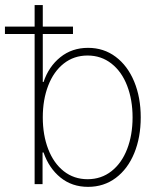

<svg xmlns="http://www.w3.org/2000/svg" viewBox="-41 -727 626 758"><path d="M95.7 -592.8H-21.5V-622.1H95.7V-707H127.9V-622.1H247.1V-592.8H127.9V-403.3H130.9Q151.4 -464.4 197.3 -501.2Q243.2 -538.1 306.6 -538.1Q368.7 -538.1 415.8 -502.7Q462.9 -467.3 488.8 -404.8Q514.6 -342.3 514.6 -263.7Q514.6 -184.6 489 -122.3Q463.4 -60.1 416.3 -24.7Q369.1 10.7 306.6 10.7Q243.2 10.7 197.8 -26.1Q152.3 -63 130.9 -125H127V0H95.7ZM304.7 -19.5Q358.9 -19.5 399.2 -51.3Q439.5 -83 460.9 -138.4Q482.4 -193.8 482.4 -263.7Q482.4 -333 460.9 -388.7Q439.5 -444.3 398.9 -476.1Q358.4 -507.8 304.7 -507.8Q251 -507.8 210.9 -476.3Q170.9 -444.8 149.4 -389.2Q127.9 -333.5 127.9 -263.7Q127.9 -193.8 149.4 -138.2Q170.9 -82.5 210.9 -51Q251 -19.5 304.7 -19.5Z"/></svg>

Font: Pretendard GOV Thin
Style: Regular
Weight: 100
Designer: Base glyphs from Inter by Rasmus Andersson; Hangeul glyphs from Noto Sans CJK(Source Han Sans) by Jang Soo-young and Kan
Foundry: Kil Hyung-jin
Version: Version 1.309